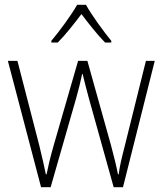

<svg xmlns="http://www.w3.org/2000/svg" viewBox="-20 -784 681 804"><path d="M340 -764H303C279 -721 228 -652 195 -613V-606H222C255 -639 293 -688 321 -725C350 -687 387 -639 420 -606H446V-613C417 -648 364 -720 340 -764ZM352 -373 456 0H495L628 -529H591L502 -171C489 -120 482 -92 477 -54H474C467 -90 457 -130 445 -175L346 -529H307L205 -176C190 -124 181 -84 175 -54H172C165 -89 157 -123 144 -177L53 -529H13L152 0H192L299 -373C309 -408 317 -441 324 -474H326C334 -441 342 -410 352 -373Z"/></svg>

Font: Noto Sans Myanmar SemiCondensed ExtraLight
Style: Regular
Weight: 200
Width: 4
Designer: Monotype Design Team
Foundry: Monotype Imaging Inc.
Version: Version 2.107